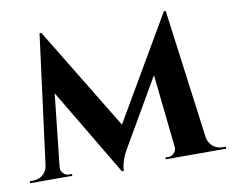

<svg xmlns="http://www.w3.org/2000/svg" viewBox="-89 -816 1131 938"><g transform="rotate(-10 477.0 -347.0)"><path d="M947 -10H963V0H663V-9H678Q695 -9 707 -22.5Q719 -36 717 -52L678 -415L490 -91Q453 -29 452 20H442L185 -412L146 -52Q144 -36 156 -22.5Q168 -9 185 -9H200V0H-9V-10H7Q35 -10 55.5 -27Q76 -44 80 -73L163 -714H172L482 -204L780 -714H789L874 -73Q879 -44 899.5 -27Q920 -10 947 -10Z"/></g></svg>

Font: Cinzel Decorative
Style: Bold
Weight: 700
Version: Version 1.002;PS 001.002;hotconv 1.0.56;makeotf.lib2.0.21325